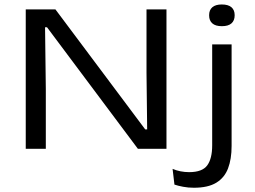

<svg xmlns="http://www.w3.org/2000/svg" viewBox="-20 -682 1167 880"><path d="M234 -639 645.5 -89H654.5L651.5 -347.5V-639H743V0H612L195.5 -557H186.5L190 -273.5V0H98V-639ZM952.5 -86V-478.5H1041.5V-86ZM997 -562Q967.5 -562 953 -575Q938.5 -588 938.5 -611V-613Q938.5 -636 953.2 -648.8Q968 -661.5 996.5 -661.5Q1026 -661.5 1040.8 -648.8Q1055.5 -636 1055.5 -613V-611.5Q1055.5 -588 1041 -575Q1026.5 -562 997 -562ZM868.5 178.5Q842.5 178.5 819 174Q795.5 169.5 779.5 164L771 92Q788.5 99.5 807.5 103.2Q826.5 107 847 107Q907 107 929.8 76Q952.5 45 952.5 -16V-141H1041.5V-13Q1041.5 47 1025.2 89.8Q1009 132.5 971.2 155.5Q933.5 178.5 868.5 178.5Z"/></svg>

Font: Anek Latin Expanded
Style: Regular
Weight: 400
Width: 7
Designer: Yesha Goshar
Foundry: Ek Type
Version: Version 1.003